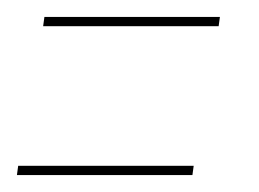

<svg xmlns="http://www.w3.org/2000/svg" viewBox="-20 -357 306 227"><path d="M31 -326H238.5L240 -337H32.5ZM0 -150H207.5L209 -161H1.5Z"/></svg>

Font: Anybody UltraCondensed Thin Thin
Style: Italic
Weight: 250
Italic angle: -10°
Version: Version 1.111